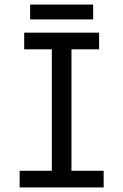

<svg xmlns="http://www.w3.org/2000/svg" viewBox="-20 -837 540 841"><path d="M414 -694V-621H293V-89H434V-16H66V-89H207V-621H86V-694ZM388 -752H112V-817H388Z"/></svg>

Font: D2Coding ligature
Style: Regular
Weight: 400
Monospace: yes
Designer: Yong-Rak Park; Jeong-Hwan Yoon; Sang-Min Lee;
Foundry: NHN Corporation
Version: Version 1.3.2; Build 20180524